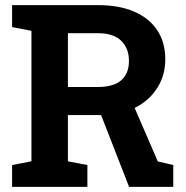

<svg xmlns="http://www.w3.org/2000/svg" viewBox="-20 -731 728 751"><path d="M27.3 0V-85.4L103 -100.1V-610.4L27.3 -625V-710.9H364.3Q446.3 -710.9 504.9 -685.5Q563.5 -660.2 595 -612.8Q626.5 -565.4 626.5 -499Q626.5 -436.5 595.2 -387.2Q564 -337.9 508.3 -309.6Q452.6 -281.2 379.9 -280.8H245.6V-100.1L321.8 -85.4V0ZM484.9 0 365.2 -307.1 493.7 -338.9 597.2 -99.6 657.7 -85.4V0ZM245.6 -390.6H361.8Q423.3 -390.6 453.9 -416.7Q484.4 -442.9 484.4 -492.7Q484.4 -542 454.1 -571.5Q423.8 -601.1 364.3 -601.1H245.6Z"/></svg>

Font: Robotiche
Style: Bold
Weight: 700
Designer: Google
Version: Version 2.001